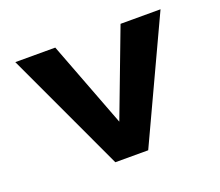

<svg xmlns="http://www.w3.org/2000/svg" viewBox="-98 -693 951 831"><g transform="rotate(-20 377.5 -277.5)"><path d="M301.8 0 43 -555.2H227.1L377.9 -159.2L527.8 -555.2H711.9L453.1 0Z"/></g></svg>

Font: Sporting Grotesque
Style: Gras
Weight: 700
Designer: Lucas LE BIHAN
Foundry: Lucas LE BIHAN
Version: Version 1.001